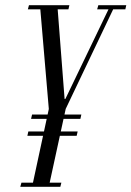

<svg xmlns="http://www.w3.org/2000/svg" viewBox="-20 -719 506 739"><path d="M103.4 -278.1H293.1L289.4 -261.5H99.6ZM89.1 -213H278.9L275.1 -196.4H85.4ZM58.1 0 62.5 -16H106.9L167.9 -299.5L135.2 -683H87.2L91.5 -699H247L243.4 -683H202L228.6 -338.1H231.6L397.5 -683H353.9L358.5 -699H466L462.4 -683H415.5L232.9 -299.9L171.2 -16H216.2L212.2 0Z"/></svg>

Font: Emberly Black
Style: Italic
Weight: 900
Italic angle: -12°
Designer: Rajesh Rajput
Foundry: Rajesh Rajput
Version: Version 1.000